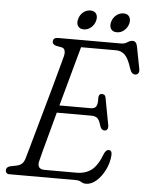

<svg xmlns="http://www.w3.org/2000/svg" viewBox="-58 -898 742 960"><g transform="rotate(5 313.0 -418.5)"><path d="M358 0H25.5Q14 0 9.2 -5.5Q4.5 -11 5 -19Q5 -34.5 25 -40L57.5 -46.5Q72.5 -50 82 -58Q91.5 -66 97.5 -84Q101 -95.5 111.8 -133.8Q122.5 -172 137.8 -226.5Q153 -281 170 -341.2Q187 -401.5 202.5 -457.5Q218 -513.5 229.2 -555Q240.5 -596.5 244.5 -612Q248.5 -628.5 245.2 -640Q242 -651.5 231 -654.5L200 -660.5Q182.5 -666 182.5 -679Q182.5 -700 207.5 -700H523.5Q541.5 -700 554.8 -709Q568 -718 580.5 -718Q599 -718 604 -692.5L625.5 -581Q628 -567 623 -559.8Q618 -552.5 609 -551.5Q589.5 -550 580 -578.5Q564.5 -629 546 -646.5Q527.5 -664 502.5 -664H326Q319.5 -641.5 306.8 -594.8Q294 -548 277.5 -487.8Q261 -427.5 243.5 -364.5H401Q420 -364.5 427.8 -376Q435.5 -387.5 434 -423Q436 -440 450.5 -440Q460 -440 464.5 -435Q469 -430 470 -422.5L495.5 -286.5Q497.5 -272.5 492.2 -266Q487 -259.5 478.5 -259.5Q463 -259.5 456.5 -279Q447.5 -310.5 436.8 -319Q426 -327.5 406 -327.5H233.5Q217.5 -268 203.2 -215.2Q189 -162.5 179.2 -126.2Q169.5 -90 167.5 -80Q156 -37 199 -37H358Q402.5 -37 433 -60Q463.5 -83 487 -145.5Q496 -164 508.5 -164Q525 -164 524.5 -141Q522 -101 504.5 -65.8Q487 -30.5 461.8 -8.2Q436.5 14 409.5 14Q396 14 385 7Q374 0 358 0ZM331.5 -754Q311 -754 302 -767.8Q293 -781.5 299 -802.5Q304 -823.5 320.2 -837.2Q336.5 -851 357 -851Q377.5 -851 386.2 -837.2Q395 -823.5 389.5 -802.5Q384 -781.5 367.8 -767.8Q351.5 -754 331.5 -754ZM497.5 -754Q476.5 -754 467.8 -767.8Q459 -781.5 464.5 -802.5Q470 -823.5 486.2 -837.2Q502.5 -851 523 -851Q543.5 -851 552.2 -837.2Q561 -823.5 556 -802.5Q550 -781.5 534 -767.8Q518 -754 497.5 -754Z"/></g></svg>

Font: Fraunces 72pt S100 Light
Style: Italic
Weight: 300
Italic angle: -16°
Version: Version 1.000; ttfautohint (v1.8.3)